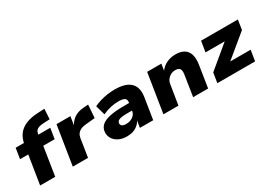

<svg xmlns="http://www.w3.org/2000/svg" viewBox="-15 -1415 2921 2128"><g transform="rotate(-30 1446.0 -351.0)"><path d="M70 0 128 -364H23L44 -498H191L142 -456L146 -477Q157 -551 194 -601Q231 -651 295 -678Q359 -705 452 -709L536 -713L528 -583L447 -579Q411 -577 388 -569.5Q365 -562 352.5 -547.5Q340 -533 336 -509L330 -474L309 -498H487L466 -364H320L263 0Z M488 0 567 -498H745L725 -371H720Q743 -430 793.5 -466Q844 -502 917 -506L979 -511L967 -345L852 -334Q811 -331 783 -318Q755 -305 739.5 -283.5Q724 -262 719 -231L683 0Z M1180 11Q1116 11 1071 -12.5Q1026 -36 1004 -75Q982 -114 988 -162Q994 -207 1028.5 -237.5Q1063 -268 1133.5 -283.5Q1204 -299 1318 -299H1401L1387 -210H1312Q1263 -210 1233 -205.5Q1203 -201 1189 -190.5Q1175 -180 1172 -161Q1169 -140 1186 -126.5Q1203 -113 1239 -113Q1271 -113 1298 -124Q1325 -135 1343.5 -156Q1362 -177 1366 -205L1382 -307Q1388 -343 1364.5 -358.5Q1341 -374 1287 -374Q1238 -374 1186 -362.5Q1134 -351 1082 -327L1047 -450Q1084 -468 1129 -481.5Q1174 -495 1222.5 -502Q1271 -509 1317 -509Q1412 -509 1469.5 -481.5Q1527 -454 1549.5 -401.5Q1572 -349 1560 -272L1517 0H1347L1363 -99H1367Q1350 -63 1322.5 -38.5Q1295 -14 1259.5 -1.5Q1224 11 1180 11Z M1648 0 1727 -498H1909L1894 -405H1888Q1925 -458 1978 -483.5Q2031 -509 2095 -509Q2159 -509 2201 -484Q2243 -459 2259.5 -407.5Q2276 -356 2263 -275L2220 0H2028L2070 -269Q2075 -302 2069 -321.5Q2063 -341 2047 -350Q2031 -359 2005 -359Q1973 -359 1946.5 -345Q1920 -331 1903 -308Q1886 -285 1881 -254L1840 0Z M2338 0 2358 -126 2691 -403 2683 -361H2395L2417 -498H2888L2869 -374L2530 -94L2538 -137H2843L2821 0Z"/></g></svg>

Font: Nunito Sans 10pt SemiExpanded Black
Style: Italic
Weight: 900
Width: 6
Italic angle: -9°
Designer: Vernon Adams
Foundry: Vernon Adams
Version: Version 3.101;gftools[0.9.27]